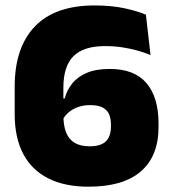

<svg xmlns="http://www.w3.org/2000/svg" viewBox="-20 -673 634 706"><path d="M305.5 13.5Q218 13.5 157.2 -17.2Q96.5 -48 65.2 -107.5Q34 -167 34 -253V-354.5Q34 -498 108 -575.5Q182 -653 328 -653Q388 -653 435.8 -643Q483.5 -633 516.5 -619L533.5 -470.5Q511 -480 485 -487.2Q459 -494.5 429.5 -499Q400 -503.5 366 -503.5Q287.5 -503.5 250.2 -466.5Q213 -429.5 213 -350V-250.5Q213 -211 223.2 -185.5Q233.5 -160 255 -147.5Q276.5 -135 309.5 -135Q351 -135 369.5 -153.5Q388 -172 388 -208V-214Q388 -237 381 -253Q374 -269 357.2 -277.8Q340.5 -286.5 311 -286.5Q288 -286.5 268.2 -279.8Q248.5 -273 233.8 -261Q219 -249 210.5 -232.5L189.5 -311H218Q226 -341.5 245.5 -366Q265 -390.5 299 -405Q333 -419.5 383.5 -419.5Q474.5 -419.5 518.8 -367.2Q563 -315 563 -218V-206.5Q563 -99 498 -42.8Q433 13.5 305.5 13.5Z"/></svg>

Font: Anek Gujarati ExtraBold
Style: Regular
Weight: 800
Version: Version 1.003